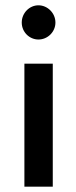

<svg xmlns="http://www.w3.org/2000/svg" viewBox="-20 -714 285 724"><path d="M62 -629C62 -593 91 -565 125 -565C160 -565 189 -594 189 -629C189 -665 159 -694 125 -694C91 -694 62 -665 62 -629ZM179 -10V-474H72V-10Z"/></svg>

Font: Bluebird
Style: LiExt
Weight: 300
Designer: Jasper
Foundry: Cannot Into Space Fonts
Version: Version 0.98